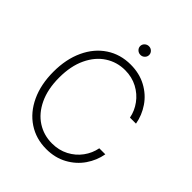

<svg xmlns="http://www.w3.org/2000/svg" viewBox="-240 -1016 1167 1167"><g transform="rotate(45 343.5 -432.0)"><path d="M357.4 -668.9Q287.6 -668.9 230.2 -631.8Q172.9 -594.7 139.2 -523.4Q105.5 -452.1 105.5 -353.5Q105.5 -254.4 139.2 -183.3Q172.9 -112.3 230 -75.7Q287.1 -39.1 357.4 -39.1Q416.5 -39.1 464.1 -64Q511.7 -88.9 542.2 -130.6Q572.8 -172.4 582 -221.7H633.8Q623 -160.2 586.7 -107.4Q550.3 -54.7 491.5 -22.5Q432.6 9.8 357.4 9.8Q269 9.8 200.7 -35.4Q132.3 -80.6 94 -162.8Q55.7 -245.1 55.7 -353.5Q55.7 -461.9 94 -544.2Q132.3 -626.5 200.7 -671.6Q269 -716.8 357.4 -716.8Q432.6 -716.8 491.7 -685.1Q550.8 -653.3 586.9 -600.3Q623 -547.4 633.8 -485.4H582Q572.8 -534.2 542.2 -576.2Q511.7 -618.2 463.9 -643.6Q416 -668.9 357.4 -668.9ZM318.4 -836.9Q318.4 -852.1 329.8 -863Q341.3 -874 357.4 -874Q373 -874 384.3 -863Q395.5 -852.1 395.5 -836.9Q395.5 -821.8 384.3 -810.8Q373 -799.8 357.4 -799.8Q341.3 -799.8 329.8 -810.8Q318.4 -821.8 318.4 -836.9Z"/></g></svg>

Font: Pretendard Std ExtraLight
Style: Regular
Weight: 200
Designer: Base glyphs from Inter by Rasmus Andersson; Hangeul glyphs from Noto Sans CJK(Source Han Sans) by Jang Soo-young and Kan
Foundry: Kil Hyung-jin
Version: Version 1.309